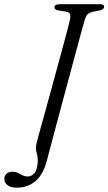

<svg xmlns="http://www.w3.org/2000/svg" viewBox="-88 -720 513 910"><path d="M313 -623Q310 -614 300.2 -578.5Q290.5 -543 276.2 -490Q262 -437 245.2 -374.5Q228.5 -312 211.2 -248.2Q194 -184.5 178.8 -127.5Q163.5 -70.5 152.5 -28.5Q141.5 13.5 136.5 32Q119.5 104 82 136.8Q44.5 169.5 -8 169.5Q-38.5 169.5 -53 157.2Q-67.5 145 -67.5 127.5Q-67.5 113.5 -57.5 103.8Q-47.5 94 -29.5 94Q-9.5 94 8.2 105.2Q26 116.5 43 116.5Q61.5 116.5 75.2 100.8Q89 85 91 44Q91.5 24 85 1.8Q78.5 -20.5 87.5 -50Q89.5 -57.5 98.2 -89.8Q107 -122 120.5 -170.5Q134 -219 149.5 -276Q165 -333 180.8 -390.5Q196.5 -448 210 -498Q223.5 -548 232.5 -582.2Q241.5 -616.5 243.5 -626.5Q247.5 -646 243.5 -654.2Q239.5 -662.5 224.5 -665L186.5 -671Q170 -674.5 170 -685.5Q170.5 -700 194 -700H388Q405.5 -700 405.5 -688Q405.5 -676 387.5 -671.5L350 -663.5Q334.5 -659.5 326.8 -652Q319 -644.5 313 -623Z"/></svg>

Font: Fraunces 72pt S050 Light
Style: Italic
Weight: 300
Italic angle: -16°
Version: Version 1.000; ttfautohint (v1.8.3)